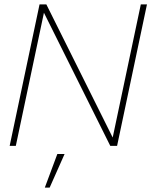

<svg xmlns="http://www.w3.org/2000/svg" viewBox="-20 -664 690 874"><path d="M24 0 160 -644H191L493 -38L621 -644H649L513 0H482L180 -606L52 0ZM184 190 241 37H274L206 190Z"/></svg>

Font: Kanit Thin
Style: Italic
Weight: 250
Italic angle: -12°
Designer: Katatrad Team
Foundry: CadsonDemak
Version: Version 2.000; ttfautohint (v1.8.3)